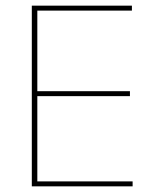

<svg xmlns="http://www.w3.org/2000/svg" viewBox="-20 -659 547 679"><path d="M92.5 0V-639H112V0ZM99 0V-17.5H449V0ZM102.5 -319V-336.5H439.5V-319ZM98 -621.5V-639H446.5V-621.5Z"/></svg>

Font: Anek Bangla Thin
Style: Regular
Weight: 250
Designer: Sulekha Rajkumar (Bangla), Yesha Goshar (Latin)
Foundry: Ek Type
Version: Version 1.003